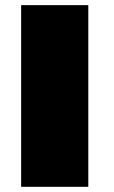

<svg xmlns="http://www.w3.org/2000/svg" viewBox="-20 -720 439 740"><path d="M61.5 0V-700.2H320.3V0Z"/></svg>

Font: Polsku
Style: Regular
Weight: 400
Designer: Sebastien Sanfilippo
Version: Version 1.1